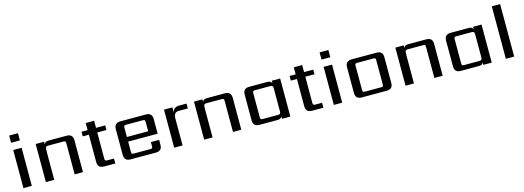

<svg xmlns="http://www.w3.org/2000/svg" viewBox="-1 -1517 6445 2363"><g transform="rotate(-15 3221.0 -335.0)"><path d="M201 0H94V-485H201ZM92 -578V-670H204V-578Z M543 -485H774Q853 -485 853 -406V0H747V-395Q747 -414 741 -420Q735 -426 716 -426H522Q504 -426 496 -418.5Q488 -411 488 -392V-360H487V0H380V-485H487V-452Q498 -485 543 -485Z M1266 -426H1149V-94Q1149 -74 1155 -68.5Q1161 -63 1180 -63H1265V0H1121Q1042 0 1042 -79V-426H964V-485H1042V-575H1149V-485H1266Z M1487 -278H1758V-395Q1758 -414 1752 -420Q1746 -426 1727 -426H1518Q1498 -426 1492.5 -420Q1487 -414 1487 -395ZM1459 -485H1784Q1863 -485 1863 -406V-219H1487V-90Q1487 -70 1492.5 -64.5Q1498 -59 1518 -59H1725Q1744 -59 1750 -64.5Q1756 -70 1756 -90V-141H1861V-79Q1861 0 1782 0H1459Q1380 0 1380 -79V-406Q1380 -485 1459 -485Z M2207 -485H2302V-423H2189Q2122 -423 2122 -348V0H2015V-485H2122V-423Q2139 -485 2207 -485Z M2560 -485H2791Q2870 -485 2870 -406V0H2764V-395Q2764 -414 2758 -420Q2752 -426 2733 -426H2539Q2521 -426 2513 -418.5Q2505 -411 2505 -392V-360H2504V0H2397V-485H2504V-452Q2515 -485 2560 -485Z M3160 -59H3354Q3372 -59 3380 -66.5Q3388 -74 3388 -93V-392Q3388 -411 3380 -418.5Q3372 -426 3354 -426H3160Q3140 -426 3134.5 -420Q3129 -414 3129 -395V-90Q3129 -70 3134.5 -64.5Q3140 -59 3160 -59ZM3388 -485H3495V0H3388V-31Q3375 0 3333 0H3101Q3022 0 3022 -79V-406Q3022 -485 3101 -485H3333Q3375 -485 3388 -454Z M3917 -426H3800V-94Q3800 -74 3806 -68.5Q3812 -63 3831 -63H3916V0H3772Q3693 0 3693 -79V-426H3615V-485H3693V-575H3800V-485H3917Z M4156 0H4049V-485H4156ZM4047 -578V-670H4159V-578Z M4696 -90V-395Q4696 -414 4690 -420Q4684 -426 4665 -426H4463Q4444 -426 4438 -420Q4432 -414 4432 -395V-90Q4432 -70 4438 -64.5Q4444 -59 4463 -59H4665Q4684 -59 4690 -64.5Q4696 -70 4696 -90ZM4405 -485H4723Q4802 -485 4802 -406V-79Q4802 0 4723 0H4405Q4326 0 4326 -79V-406Q4326 -485 4405 -485Z M5126 -485H5357Q5436 -485 5436 -406V0H5330V-395Q5330 -414 5324 -420Q5318 -426 5299 -426H5105Q5087 -426 5079 -418.5Q5071 -411 5071 -392V-360H5070V0H4963V-485H5070V-452Q5081 -485 5126 -485Z M5726 -59H5920Q5938 -59 5946 -66.5Q5954 -74 5954 -93V-392Q5954 -411 5946 -418.5Q5938 -426 5920 -426H5726Q5706 -426 5700.5 -420Q5695 -414 5695 -395V-90Q5695 -70 5700.5 -64.5Q5706 -59 5726 -59ZM5954 -485H6061V0H5954V-31Q5941 0 5899 0H5667Q5588 0 5588 -79V-406Q5588 -485 5667 -485H5899Q5941 -485 5954 -454Z M6347 0H6241V-669H6347Z"/></g></svg>

Font: Sarpanch Medium
Style: Regular
Weight: 500
Designer: Manushi Parikh (Devanagari and Latin), Jyotish Sonowal (Devanagari)
Foundry: Indian Type Foundry
Version: Version 2.004;PS 1.0;hotconv 1.0.78;makeotf.lib2.5.61930; tt